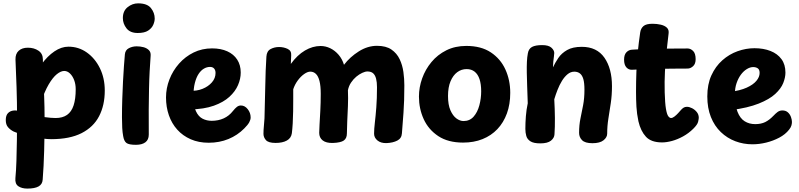

<svg xmlns="http://www.w3.org/2000/svg" viewBox="-20 -825 4675 1123"><path d="M70.6 -476.3Q69.6 -510.3 89.4 -528.2Q109.3 -546 142.8 -546Q179.1 -546 204.9 -528.6Q230.8 -511.1 230.8 -477.1Q230.8 -427.7 233.3 -374.1Q235.8 -320.4 238.3 -260.2Q240.8 -200 240.8 -129Q240.8 -37 238.3 56.4Q235.8 149.9 229.6 226.1Q227.8 252.9 205.6 265.4Q183.3 278 139.8 278Q107.6 278 87.2 264.2Q66.8 250.3 70.1 216.6Q74.3 172.7 76.1 115.6Q77.8 58.4 78.8 -4.8Q79.8 -68 79.8 -129Q79.8 -230 76.8 -315.7Q73.8 -401.3 70.6 -476.3ZM217.9 -222.6 159.8 -337Q186.8 -400 222.2 -448.4Q257.6 -496.9 298.2 -524.4Q338.9 -552 380.4 -552Q439.7 -552 487.7 -518.1Q535.8 -484.1 564.3 -426.1Q592.8 -368 592.8 -295Q592.8 -209.4 559.7 -145.6Q526.7 -81.7 457.2 -46.3Q387.8 -11 279.8 -11Q257.8 -11 226.8 -14.9Q195.8 -18.8 163.1 -25.8Q130.4 -32.8 102.9 -40.7Q75.3 -48.7 59.4 -55.8Q39.9 -65.9 26.7 -81.2Q13.6 -96.6 13.8 -122.9Q13.8 -150.1 26.7 -163.3Q39.7 -176.6 59.7 -178.6Q79.7 -180.7 101.1 -172.3Q129.6 -162.4 167.2 -153.8Q204.9 -145.2 242.1 -139.9Q279.3 -134.7 305.6 -134.7Q346 -134.7 372.1 -152.9Q398.2 -171.1 410.5 -208.6Q422.8 -246 422.8 -303Q422.8 -332.7 413.6 -356.8Q404.3 -380.9 389.1 -395.4Q373.8 -410 355.6 -410Q336.1 -410 312.4 -391.1Q288.8 -372.1 264.7 -331.1Q240.6 -290 217.9 -222.6Z M710.4 -507Q712.8 -532.4 733.8 -543.2Q754.8 -554 779.3 -554Q799.9 -554 818.9 -549.1Q838 -544.2 850.4 -532.1Q862.9 -520 861.1 -499Q857.9 -455.7 855.3 -408Q852.7 -360.3 851.6 -304.8Q850.4 -249.2 849.9 -183.3Q849.4 -117.4 850.2 -37.7Q850.2 -7.7 830.4 7.2Q810.6 22 775.1 22Q734 22 719.6 11.2Q705.2 0.4 700.4 -29Q696.4 -50 694.9 -77Q693.4 -104 693.4 -139Q693.4 -192.8 695.2 -246.4Q696.9 -300 699.5 -349.4Q702.1 -398.8 705 -439.4Q707.9 -480.1 710.4 -507ZM698.6 -719.4Q698.6 -760.8 726.4 -783.1Q754.3 -805.4 787.6 -805.4Q840.7 -805.4 862.8 -777.8Q884.9 -750.2 884.9 -716.4Q884.9 -699.6 876.4 -679.9Q867.9 -660.2 846.6 -646.1Q825.2 -632 785.6 -632Q741.2 -632 719.9 -659.3Q698.6 -686.7 698.6 -719.4Z M1200.7 9.9Q1142 9.9 1095.6 -10.4Q1049.2 -30.7 1016.9 -66.6Q984.6 -102.4 967.8 -150.7Q951 -199 951 -255Q951 -309 971 -360.5Q991 -412 1027.3 -453Q1063.6 -494 1112.6 -518Q1161.7 -542 1220.8 -542Q1271.4 -542 1309.2 -525Q1346.9 -508 1367.4 -476.3Q1388 -444.7 1388 -400.6Q1388 -364.1 1372.1 -327.2Q1356.2 -290.2 1321.7 -258.6Q1287.2 -227 1230.6 -206.7Q1173.9 -186.4 1092.1 -184.9L1091.3 -294.1Q1131 -291.9 1164.6 -305.4Q1198.2 -318.9 1219.4 -343.2Q1240.7 -367.6 1240.7 -398.4Q1240.7 -414.4 1232.4 -424Q1224.1 -433.6 1208.3 -433.6Q1190 -433.6 1172.7 -423.5Q1155.3 -413.4 1141.6 -392.6Q1127.8 -371.7 1119.6 -339.3Q1111.4 -307 1111.4 -262.7Q1111.4 -205.3 1126.2 -174.1Q1140.9 -142.8 1165.1 -130.6Q1189.2 -118.4 1218 -118.4Q1257 -118.4 1288.6 -132.8Q1320.1 -147.1 1342.7 -176.1Q1354.1 -190.6 1365 -199.3Q1375.9 -208 1389 -208Q1412 -208 1429 -186.4Q1446 -164.8 1446 -138Q1446 -125 1437.9 -109.9Q1429.8 -94.8 1409 -74Q1368.9 -33.4 1316.1 -11.8Q1263.3 9.9 1200.7 9.9Z M1538.2 -494Q1540.2 -526.1 1562.7 -538.1Q1585.1 -550 1612 -550Q1639.1 -550 1662.1 -539.2Q1685 -528.4 1683.2 -502L1681 -451Q1718.7 -503.1 1763.7 -529.6Q1808.8 -556 1855 -556Q1884.4 -556 1911.9 -542.7Q1939.3 -529.3 1960.6 -504.5Q1981.8 -479.7 1992 -446Q2027 -491.9 2078.5 -524.4Q2130 -557 2185 -557Q2238 -557 2269.5 -535.2Q2301 -513.4 2317.5 -478.8Q2334 -444.1 2339.5 -403.8Q2345 -363.6 2345 -326Q2345 -234 2340 -166.1Q2335 -98.1 2330.8 -45Q2329 -15.9 2303.9 -2.8Q2278.9 10.2 2241 12Q2207.8 13 2187.9 -3.3Q2168 -19.6 2168 -43Q2168 -70 2172.5 -107.9Q2177 -145.8 2181 -196.9Q2185 -248 2185 -315Q2185 -343.9 2179.8 -364.4Q2174.7 -385 2162.8 -396Q2150.9 -407 2129 -407Q2116.4 -407 2098.8 -398.9Q2081.2 -390.8 2064 -376.6Q2046.8 -362.3 2033.2 -341.9Q2019.7 -321.6 2015 -297Q2017 -251 2015 -203.9Q2013 -156.8 2011 -115.4Q2009 -74 2009 -45Q2009 -15.9 1990.9 -3.2Q1972.9 9.4 1927 11.2Q1887.6 12.2 1867.3 -3.8Q1847 -19.9 1847 -48Q1847 -63 1849 -96.8Q1851 -130.6 1853.5 -177.3Q1856 -224 1856 -276Q1856 -322.8 1848.7 -351.2Q1841.4 -379.7 1827.7 -392.8Q1814 -406 1795 -406Q1778.8 -406 1758.7 -391.8Q1738.7 -377.6 1721.6 -354.4Q1704.4 -331.2 1695.1 -303Q1695.1 -279 1695.1 -245Q1695.1 -211 1694.6 -174Q1694.1 -137 1692.1 -103.5Q1690.1 -70 1687.1 -46Q1683.1 -17.2 1657.9 -3.1Q1632.7 11 1592 11Q1549.9 11 1535.4 -5.5Q1521 -22 1521 -42Q1521 -65 1523.5 -88.5Q1526 -112 1527 -133Q1530 -226 1531.5 -319.9Q1533 -413.9 1538.2 -494Z M2430.4 -260Q2430.4 -314 2449.2 -366.6Q2467.9 -419.2 2503.7 -462.2Q2539.4 -505.2 2590.7 -530.8Q2641.9 -556.4 2707.4 -556.4Q2794.2 -556.4 2851.1 -518.5Q2908 -480.6 2936.2 -418.3Q2964.4 -356.1 2964.4 -282Q2964.4 -215.2 2944.9 -161.6Q2925.3 -107.9 2889.1 -69.7Q2852.8 -31.6 2802.2 -11.3Q2751.6 9 2688.4 9Q2600.8 9 2543.5 -28.9Q2486.2 -66.9 2458.3 -128Q2430.4 -189.1 2430.4 -260ZM2600.4 -263.7Q2600.4 -212 2614.6 -179.8Q2628.7 -147.7 2649.5 -132.3Q2670.3 -117 2691.2 -117Q2727.3 -117 2750.2 -142.8Q2773 -168.7 2783.7 -209Q2794.4 -249.3 2794.4 -290.7Q2794.4 -332.9 2784.8 -361.8Q2775.2 -390.7 2756.2 -405.8Q2737.1 -420.9 2709.1 -420.9Q2678.8 -420.9 2654.4 -402.8Q2630 -384.7 2615.2 -349.8Q2600.4 -314.9 2600.4 -263.7Z M3067.4 -512.9Q3072 -540 3092 -550.6Q3112 -561.2 3151.1 -561.2Q3188.6 -561.2 3205.2 -546.1Q3221.8 -531 3221.8 -515Q3221.8 -506.9 3219.8 -494Q3217.8 -481.1 3216.2 -465.2Q3214.6 -449.3 3214.3 -431Q3226.6 -457.7 3245.4 -485.7Q3264.3 -513.7 3297.1 -532.4Q3329.9 -551.1 3382.7 -551.1Q3470.9 -551.1 3515.2 -487.6Q3559.4 -424.1 3559.4 -320.9Q3559.4 -268.3 3552.4 -221.8Q3545.4 -175.2 3538.4 -131.4Q3531.4 -87.7 3531.4 -43.2Q3531.4 -21.9 3510.2 -4.7Q3488.9 12.6 3445 12.6Q3401.9 12.6 3384.5 -5.1Q3367.1 -22.7 3367.1 -48.1Q3367.1 -93.2 3375 -131.6Q3382.9 -170 3390.7 -210.2Q3398.4 -250.3 3398.4 -300.3Q3398.4 -340.1 3391.8 -362.8Q3385.1 -385.4 3371.8 -395.6Q3358.4 -405.8 3339.2 -405.8Q3317.7 -405.8 3299.6 -390.8Q3281.6 -375.9 3266.9 -352.1Q3252.2 -328.2 3241.1 -299.7Q3229.9 -271.2 3221.9 -244.3Q3225 -189.3 3225.6 -135.3Q3226.1 -81.2 3223.1 -39.1Q3222.1 -18.2 3202.5 -2.3Q3182.9 13.6 3140.1 13.6Q3101.4 13.6 3082.7 1.7Q3063.9 -10.2 3058.3 -29.6Q3052.8 -49 3052.8 -71Q3052.8 -106 3055.8 -145Q3058.8 -184 3066.8 -221Q3065 -275.7 3063.4 -319.9Q3061.9 -364.1 3061.2 -400Q3060.6 -435.9 3061.9 -463.7Q3063.2 -491.6 3067.4 -512.9Z M3724.6 -635.9Q3728.1 -659 3743.7 -672.5Q3759.3 -686 3796.8 -686Q3822 -686 3844.8 -680.7Q3867.6 -675.4 3880.8 -662.9Q3894 -650.4 3890.4 -627.1Q3884 -574.8 3878.1 -519.3Q3872.2 -463.8 3869.2 -405.4Q3866.2 -347 3867.8 -285Q3869.6 -220.7 3875.1 -188.4Q3880.6 -156.1 3888.6 -145.4Q3896.6 -134.8 3904.9 -134.8Q3913.9 -134.8 3925.2 -143.6Q3936.4 -152.3 3946.8 -163.7Q3957.2 -175.1 3963.2 -182.1Q3969.2 -189.1 3977.5 -194.7Q3985.8 -200.3 3997.4 -200.3Q4011.8 -200.3 4028 -192Q4044.2 -183.7 4055.7 -169.4Q4067.1 -155.1 4067.1 -136.1Q4067.1 -129.1 4063.2 -112.6Q4059.3 -96 4035 -72Q4008 -45.2 3975.2 -27.2Q3942.3 -9.2 3910.4 -0.6Q3878.4 8 3852.6 8Q3788.7 8 3758.1 -25.2Q3727.4 -58.3 3714.1 -115.4Q3704.8 -159.4 3702.4 -201.2Q3700.1 -243 3700.1 -288Q3700.1 -349 3702.3 -405.8Q3704.6 -462.6 3710.2 -519.5Q3715.8 -576.4 3724.6 -635.9ZM3676.4 -417Q3657.4 -416 3643.8 -430.8Q3630.2 -445.7 3630.2 -476.1Q3630.2 -504.8 3643.8 -519.1Q3657.4 -533.4 3676.4 -534.4Q3702.4 -536.4 3741.1 -537.9Q3779.7 -539.4 3824.3 -539.9Q3868.9 -540.4 3915 -540.9Q3961.1 -541.4 4002.1 -541.4Q4019.1 -541.4 4033.8 -527.1Q4048.6 -512.8 4048.8 -479Q4048.8 -450.9 4033.4 -437.4Q4018.1 -424 4002.1 -424Q3960.1 -424 3919.6 -423.5Q3879.1 -423 3839.3 -422.5Q3799.4 -422 3758.9 -420.5Q3718.4 -419 3676.4 -417Z M4255.7 -181 4250.7 -287.8Q4308.9 -295 4347.1 -312.2Q4385.2 -329.4 4404.1 -352.1Q4423 -374.8 4423 -398.2Q4423 -417.7 4412.3 -425.2Q4401.6 -432.7 4385.2 -432.7Q4367.2 -432.7 4348.1 -420.9Q4328.9 -409.2 4313.3 -388.1Q4297.8 -367 4288.1 -338.6Q4278.4 -310.1 4278.4 -275.7Q4278.4 -209.4 4293.7 -170.8Q4308.9 -132.1 4335.7 -115.6Q4362.4 -99 4397 -99Q4431.3 -99 4455.7 -111Q4480 -123 4504 -148Q4515 -160 4527.4 -169.5Q4539.8 -179 4556.1 -179Q4575.9 -179 4588.3 -167.8Q4600.7 -156.6 4606.3 -140.7Q4612 -124.8 4612 -111.4Q4612 -101.4 4608.7 -90.3Q4605.4 -79.2 4595.3 -66.6Q4573.7 -38.9 4537.9 -19.9Q4502.1 -1 4461.4 9Q4420.7 19 4381 19Q4328.3 19 4280.7 1Q4233.1 -17 4196.1 -52.5Q4159 -88 4138 -140.5Q4117 -193 4117 -261Q4117 -332 4141 -384.5Q4165 -437 4205.1 -472.5Q4245.1 -508 4294.2 -525.5Q4343.3 -543 4393 -543Q4445.9 -543 4486.7 -526.8Q4527.6 -510.7 4550.8 -479.1Q4574 -447.6 4574 -400.2Q4574 -372.3 4561.2 -339.6Q4548.3 -306.9 4514.4 -275.6Q4480.6 -244.3 4417.7 -219.2Q4354.9 -194 4255.7 -181Z"/></svg>

Font: Playpen Sans Hebrew
Style: Regular
Weight: 400
Designer: Tom Grace, Laura Meseguer, Veronika Burian, José Scaglione
Foundry: TypeTogether
Version: Version 2.000